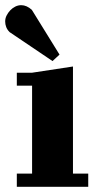

<svg xmlns="http://www.w3.org/2000/svg" viewBox="-35 -722 381 742"><path d="M30 -441H89L247 -465V-51H306V0H30V-51H89V-391H30ZM195 -511 168 -486 2 -598Q-7 -607 -11 -617.5Q-15 -628 -15 -639Q-15 -651 -9.5 -662Q-4 -673 4.5 -682Q13 -691 24 -696.5Q35 -702 47 -702Q68 -702 88 -684Z"/></svg>

Font: Bigshot One
Style: Regular
Weight: 400
Designer: Gesine Todt
Foundry: Gesine Todt
Version: Version 1.001